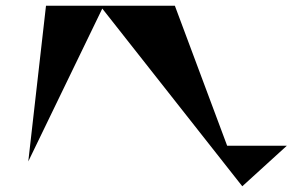

<svg xmlns="http://www.w3.org/2000/svg" viewBox="-20 -763 1040 672"><path d="M828 -111 338 -733 79 -198 141 -743H592L775 -253H984Z"/></svg>

Font: Chokokutai
Style: Regular
Weight: 400
Designer: 108号,108go
Foundry: Font Zone 108
Version: Version 1.000; ttfautohint (v1.8.3)